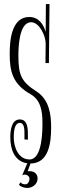

<svg xmlns="http://www.w3.org/2000/svg" viewBox="-20 -790 301 950"><path d="M115 140C141 140 166 121 166 93C166 71 150 57 128 57H117L131 19C221 18 233 -82 233 -159C233 -224 224 -297 160 -338C86 -385 71 -419 71 -513C71 -552 73 -680 134 -680C175 -680 206 -613 206 -575C206 -539 205 -514 205 -478H222L225 -770H207L206 -632C197 -665 174 -706 125 -706C36 -706 28 -588 28 -523C28 -438 42 -374 131 -324C181 -296 190 -241 190 -184C190 -149 191 -1 126 -1C71 -1 48 -62 48 -110C48 -130 49 -182 78 -182C101 -182 101 -147 101 -131V-100L118 -99V-119C118 -149 119 -199 78 -199C35 -199 31 -141 31 -110C31 -51 52 9 115 18L90 77C94 75 98 74 102 74C115 74 126 82 126 96C126 107 118 122 106 122C96 122 88 120 81 112L74 124C82 135 102 140 115 140Z"/></svg>

Font: Bigelow Rules
Style: Regular
Weight: 400
Designer: Astigmatic (AOETI)
Foundry: Astigmatic (AOETI)
Version: Version 1.000